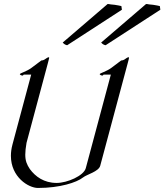

<svg xmlns="http://www.w3.org/2000/svg" viewBox="-20 -931 814 951"><path d="M503.2 -707 774.2 -882.8 771.7 -900.9C765.6 -902.3 752.5 -905.3 738.4 -907.2L718.5 -909.2C712.9 -910.6 707.3 -911.1 703.4 -911.1L481 -720.2C489.4 -710.4 497.4 -708 503.2 -707ZM312.8 -707 583.8 -882.8 581.2 -900.9C575.2 -902.3 562.1 -905.3 548 -907.2L528.1 -909.2C522.5 -910.6 516.9 -911.1 513 -911.1L290.6 -720.2C299 -710.4 307 -708 312.8 -707ZM221.5 -647.5C216.1 -647.5 207.5 -640.6 201.5 -636.7C194.9 -631.8 184.5 -631.3 184.5 -631.3L133.1 -592.8C109.1 -576.2 79.8 -568.8 78.5 -564C77.5 -560.1 88.3 -556.6 91.2 -556.6C94.6 -556.6 97.4 -561.5 97.4 -561.5H134.5L41.9 -215.8C36.4 -195.5 34 -176.6 34 -159C34 -54.4 120.5 0 168.1 0C276.5 0 359.4 -26.9 391.6 -52.2C409.7 -66.9 468.7 -81.1 476.4 -109.9L613.8 -622.6C617.4 -636 619 -642.3 619 -645.2C619 -647 618.4 -647.5 617 -647.5C611.6 -647.5 603.1 -641.1 597.1 -636.7C590.4 -631.8 580 -631.3 580 -631.3L528.6 -592.8C507 -577.6 475.7 -568.4 474.2 -564.5C472.5 -560.1 483.8 -556.6 486.7 -556.6C490.1 -556.6 492.9 -561.5 492.9 -561.5H529L404.9 -98.1C394.7 -60.1 312.5 -24.9 260.7 -24.9C197.8 -24.9 155.4 -56.2 127.8 -93.7C112.9 -116 105.2 -134.6 105.2 -165C105.2 -180.7 107.2 -199.5 111.4 -223.6L218.3 -622.6C224.3 -645 224.9 -647.5 221.5 -647.5Z"/></svg>

Font: Pierce
Style: Oblique
Weight: 400
Italic angle: -15°
Version: Version 0.2.0